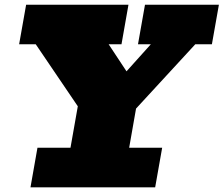

<svg xmlns="http://www.w3.org/2000/svg" viewBox="-20 -798 953 818"><path d="M109.9 0 139.6 -168.5H280.3L311.5 -345.2L132.3 -609.4H61.5L91.3 -777.8H527.3L497.6 -609.4H442.9L519 -494.1L622.6 -609.4H567.9L597.7 -777.8H912.6L882.8 -609.4H812L559.6 -335.4L530.3 -168.5H670.9L641.1 0Z"/></svg>

Font: Bevan
Style: Italic
Weight: 400
Italic angle: -10°
Designer: Vernon Adams
Foundry: Vernon Adams
Version: Version 2.100; ttfautohint (v1.8.3)